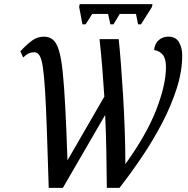

<svg xmlns="http://www.w3.org/2000/svg" viewBox="-20 -902 902 922"><path d="M376 -785 360 -869 363 -882H712L710 -869L657 -785H643L633 -835H555L525 -785H510L499 -835H423L391 -785ZM214 0Q209 -164 205 -278Q201 -392 196.5 -465Q192 -538 186 -578.5Q180 -619 170 -635Q160 -651 145 -651Q130 -651 118 -645.5Q106 -640 91 -626L78 -656Q107 -687 133 -706.5Q159 -726 191 -726Q216 -726 233.5 -712Q251 -698 262.5 -661.5Q274 -625 281 -558Q288 -491 293.5 -386.5Q299 -282 304 -132L481 -438Q477 -504 471.5 -572Q466 -640 458 -714H550Q555 -667 560.5 -597Q566 -527 571 -444.5Q576 -362 579 -276.5Q582 -191 582 -114Q685 -257 731 -376.5Q777 -496 777 -580Q777 -619 762.5 -638Q748 -657 720 -662Q723 -692 742 -709Q761 -726 788 -726Q824 -726 839.5 -699.5Q855 -673 855 -636Q855 -560 828.5 -477Q802 -394 758 -310Q714 -226 660.5 -147Q607 -68 554 0H493Q492 -97 490.5 -182.5Q489 -268 485 -350L282 0Z"/></svg>

Font: Noto Serif Condensed
Style: Italic
Weight: 400
Width: 3
Italic angle: -12°
Designer: Monotype Design Team
Foundry: Monotype Imaging Inc.
Version: Version 2.014; ttfautohint (v1.8.4.7-5d5b)